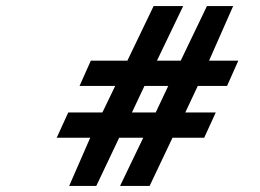

<svg xmlns="http://www.w3.org/2000/svg" viewBox="-20 -605 852 630"><path d="M296 5 371 -153H450L374 5H471L546 -153H650L688 -236H588L629 -323H725L762 -406H666L745 -585H659L573 -406H495L581 -585H484L398 -406H278L241 -323H358L316 -236H204L166 -153H276L207 5ZM532 -323 491 -236H413L454 -323Z"/></svg>

Font: Charger Monospace
Style: Regular
Weight: 400
Designer: Jasper
Foundry: Cannot Into Space Fonts
Version: Version 0.980